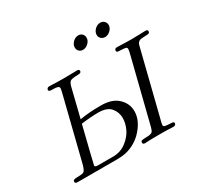

<svg xmlns="http://www.w3.org/2000/svg" viewBox="-180 -1120 1406 1349"><g transform="rotate(-30 523.0 -445.5)"><path d="M64 -13.2Q64 -27.3 79.1 -29.8Q94.2 -32.2 117.2 -32.2Q140.1 -32.2 151.9 -39.1Q167 -46.9 180.2 -103L304.2 -600.1Q310.1 -624 310.1 -632.8Q310.1 -651.9 266.1 -651.9H259.8Q237.8 -651.9 232.9 -654.8Q220.7 -661.6 230 -674.8Q234.9 -682.6 247.1 -683.1Q250 -683.1 264.9 -682.6Q279.8 -682.1 305.9 -681.2Q332 -680.2 361.8 -680.2Q399.9 -680.2 435.1 -681.2Q470.2 -682.1 471.2 -682.1Q490.2 -682.1 490.2 -668.9Q490.2 -664.1 486.8 -659.2Q481.9 -652.3 464.8 -651.9H458Q413.1 -650.9 401.1 -642.8Q389.2 -634.8 380.9 -606L323.2 -372.1Q397.5 -385.3 496.1 -384.8Q585 -384.8 632.1 -339.8Q679.2 -294.9 679.2 -232.9Q679.2 -162.1 620.1 -94Q561 -25.9 472.2 -5.9Q444.3 0 401.9 0H85Q64 0 64 -13.2ZM242.2 -43Q242.2 -30.8 267.1 -30.8H390.1Q451.2 -30.8 497.6 -66.9Q543.9 -103 564 -147.5Q584 -191.9 584 -231.9Q584 -279.8 554 -315.4Q523.9 -351.1 453.1 -351.1Q392.1 -351.1 314.9 -340.8Q242.2 -47.9 242.2 -43ZM539.1 -829.1Q539.1 -852.1 558.6 -871.6Q578.1 -891.1 603 -891.1Q622.1 -891.1 634 -878.7Q646 -866.2 646 -848.1Q646 -824.2 626 -805.2Q606 -786.1 582 -786.1Q564 -786.1 551.5 -798.1Q539.1 -810.1 539.1 -829.1ZM613.8 -13.2Q613.8 -24.4 619.9 -27.6Q626 -30.8 647.9 -31.5Q669.9 -32.2 681.2 -33.2Q700.2 -35.2 708.5 -43.5Q716.8 -51.8 723.1 -76.2L849.1 -579.1Q860.4 -623 859.9 -632.8Q859.9 -644 849.4 -647.5Q838.9 -650.9 805.2 -651.9Q785.2 -651.9 780.8 -655.8Q776.9 -658.7 776.9 -666Q776.9 -683.1 797.9 -683.1Q800.8 -683.1 815.9 -682.6Q831.1 -682.1 856.9 -681.2Q882.8 -680.2 914.1 -680.2Q943.8 -680.2 969.5 -681.2Q995.1 -682.1 1009.5 -682.6Q1023.9 -683.1 1026.9 -683.1Q1045.9 -683.1 1045.9 -669.9Q1045.9 -663.1 1043 -658.9Q1040 -654.8 1033.4 -653.8Q1026.9 -652.8 1020.5 -652.3Q1014.2 -651.9 1002.2 -651.4Q990.2 -650.9 980 -649.9Q972.2 -648.9 966.1 -647.5Q960 -646 955.6 -641.6Q951.2 -637.2 948.5 -635Q945.8 -632.8 942.9 -625Q939.9 -617.2 939.5 -614.5Q939 -611.8 936 -600.3Q933.1 -588.9 932.1 -585L812 -104Q799.8 -59.1 799.8 -50.8Q799.8 -38.6 810.8 -35.4Q821.8 -32.2 856 -30.8Q875 -30.8 878.9 -26.9Q882.8 -23.9 882.8 -16.8Q882.8 -9.8 877 -4.9Q871.1 0 860.8 0Q856.9 0 843 -1Q829.1 -2 804.4 -2.4Q779.8 -2.9 748 -2.9Q711.9 -2.9 686 -2.4Q660.2 -2 648.2 -1Q636.2 0 632.8 0Q613.8 0 613.8 -13.2ZM716.8 -829.1Q716.8 -852.1 736.3 -871.6Q755.9 -891.1 780.8 -891.1Q799.8 -891.1 812.5 -878.7Q825.2 -866.2 825.2 -848.1Q825.2 -824.2 805.2 -805.2Q785.2 -786.1 761.2 -786.1Q743.2 -786.1 730 -798.1Q716.8 -810.1 716.8 -829.1Z"/></g></svg>

Font: CMU Classical Serif
Style: Italic
Weight: 500
Italic angle: -14.04°
Version: Version 0.7.0